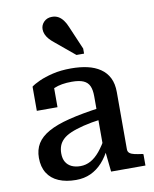

<svg xmlns="http://www.w3.org/2000/svg" viewBox="-91 -890 778 969"><g transform="rotate(-10 298.0 -405.0)"><path d="M400 -327V-269Q345 -262 305 -252Q265 -242 238.5 -230.5Q212 -219 197 -204.5Q182 -190 175.5 -172.5Q169 -155 169 -134Q169 -107 179.5 -89.5Q190 -72 209 -63Q228 -54 254 -54Q282 -54 306.5 -67.5Q331 -81 353.5 -108Q376 -135 399 -177L402 -120Q382 -78 355.5 -49Q329 -20 295.5 -4.5Q262 11 220 11Q169 11 131.5 -5Q94 -21 74 -53Q54 -85 54 -131Q54 -173 73 -204Q92 -235 133 -258Q174 -281 240 -297.5Q306 -314 400 -327ZM401 0 389 -114 383 -117V-389Q383 -422 374 -442Q365 -462 343.5 -471.5Q322 -481 284 -481Q229 -481 193.5 -465.5Q158 -450 141 -432Q139 -440 141.5 -448Q144 -456 150.5 -463.5Q157 -471 167 -476.5Q177 -482 191 -483V-367H85V-491Q99 -502 127.5 -515Q156 -528 197.5 -538Q239 -548 292 -548Q338 -548 375.5 -539.5Q413 -531 441 -512Q469 -493 484 -463Q499 -433 499 -390V-97Q499 -84 508 -77Q517 -70 533 -66.5Q549 -63 572 -60L577 -58V0ZM319 -755 370 -636V-610H331L231 -693Q217 -704 206.5 -716Q196 -728 190.5 -741Q185 -754 185 -767Q185 -789 201 -805Q217 -821 242 -821Q261 -821 275 -813Q289 -805 300 -790Q311 -775 319 -755Z"/></g></svg>

Font: Roboto Serif 20pt Medium
Style: Regular
Weight: 500
Version: Version 1.008